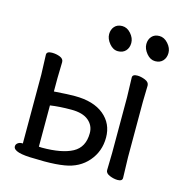

<svg xmlns="http://www.w3.org/2000/svg" viewBox="-106 -794 870 913"><g transform="rotate(15 329.0 -338.0)"><path d="M165 -39.1Q263.2 -39.1 315.2 -67.1Q367.2 -95.2 367.2 -165Q367.2 -202.1 338.6 -226.1Q310.1 -250 253.9 -250Q194.8 -250 149.9 -243.2V-40ZM191.9 21 147.9 20Q39.1 20 39.1 -12.2Q39.1 -22 47.6 -28.6Q56.2 -35.2 68.8 -35.2L76.2 -34.2Q72.3 -34.2 72.3 -28.8V-374L68.8 -471.2Q68.8 -487.8 95.2 -487.8Q116.2 -487.8 134.5 -480.5Q152.8 -473.1 152.8 -457L150.9 -377.9V-312Q218.3 -316.9 252.9 -316.9Q345.2 -316.9 396.2 -274.9Q447.3 -232.9 447.3 -164.1Q447.3 -96.2 404.8 -46.6Q362.3 2.9 291 14.2Q251 21 191.9 21ZM552.2 16.1Q533.2 16.1 512.7 7.6Q492.2 -1 492.2 -16.1L494.1 -101.1V-375L491.2 -472.2Q491.2 -487.8 515.1 -487.8Q533.2 -487.8 553.7 -479.5Q574.2 -471.2 574.2 -454.1L572.3 -375V-101.1L575.2 0Q575.2 16.1 552.2 16.1ZM432.9 -590.8Q418.9 -575.7 395 -575.7Q371.1 -575.7 352.5 -598.1Q334 -620.6 334 -643.6Q334 -666.5 347.4 -681.6Q360.8 -696.8 385 -696.8Q409.2 -696.8 428 -675.3Q446.8 -653.8 446.8 -629.9Q446.8 -606 432.9 -590.8ZM616 -590.8Q602.1 -575.7 578.1 -575.7Q554.2 -575.7 535.6 -598.1Q517.1 -620.6 517.1 -643.6Q517.1 -666.5 530.5 -681.6Q543.9 -696.8 567.9 -696.8Q591.8 -696.8 610.8 -675.3Q629.9 -653.8 629.9 -629.9Q629.9 -606 616 -590.8Z"/></g></svg>

Font: LXGW WenKai GB Screen
Style: Regular
Weight: 400
Designer: LXGW / Fontworks Inc.
Foundry: LXGW / Fontworks Inc.
Version: Version 1.321;February 19, 2024;FontCreator 14.0.0.2901 64-b